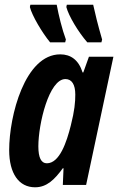

<svg xmlns="http://www.w3.org/2000/svg" viewBox="-20 -786 502 816"><path d="M351 -606H411L414 -618C396 -680 384 -729 376 -766H264L262 -756C272 -718 312 -651 351 -606ZM193 -606H257L260 -618C244 -661 229 -722 221 -766H109L107 -756C116 -720 159 -647 193 -606ZM129 10C179 10 212 -23 247 -71H250L247 0H346L462 -545H358L334 -478H331C314 -532 280 -555 236 -555C86 -555 19 -294 19 -148C19 -49 60 10 129 10ZM179 -92C155 -92 143 -116 143 -164C143 -259 188 -450 258 -450C285 -450 300 -427 300 -384C300 -352 297 -316 281 -253C263 -181 233 -92 179 -92Z"/></svg>

Font: Noto Sans ExtraCondensed
Style: Bold Italic
Weight: 700
Width: 2
Italic angle: -12°
Designer: Monotype Design Team
Foundry: Monotype Imaging Inc.
Version: Version 2.013